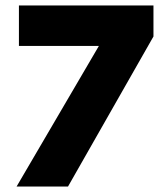

<svg xmlns="http://www.w3.org/2000/svg" viewBox="-20 -680 594 700"><path d="M49 -660H539.5V-547L228 0H40.5L340.5 -512.5H49Z"/></svg>

Font: League Spartan ExtraBold
Style: Regular
Weight: 800
Foundry: The League of Moveable Type
Version: Version 2.002